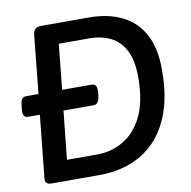

<svg xmlns="http://www.w3.org/2000/svg" viewBox="-79 -778 852 856"><g transform="rotate(-10 347.5 -350.0)"><path d="M88 0Q72 0 64.5 -6.5Q57 -13 59 -29L88 -311H34Q9 -311 13 -348L15 -366Q17 -387 23.5 -395Q30 -403 43 -403H98L125 -667Q128 -700 161 -700H379Q462 -700 525 -670.5Q588 -641 623.5 -578Q659 -515 659 -414Q659 -302 631 -223.5Q603 -145 554 -95.5Q505 -46 441 -23Q377 0 306 0ZM172 -92H310Q373 -92 427.5 -123.5Q482 -155 515.5 -222.5Q549 -290 549 -400Q549 -475 525.5 -521Q502 -567 460 -587.5Q418 -608 364 -608H226L205 -403H339Q365 -403 361 -364L360 -351Q355 -311 333 -311H195Z"/></g></svg>

Font: Asap Medium
Style: Italic
Weight: 500
Italic angle: -6°
Designer: Pablo Cosgaya
Foundry: Omnibus-Type
Version: Version 3.001; ttfautohint (v1.8.3)